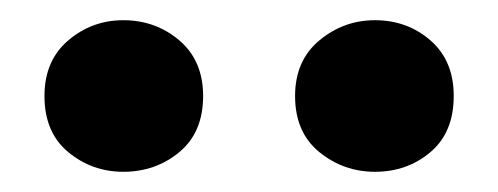

<svg xmlns="http://www.w3.org/2000/svg" viewBox="-20 -835 493 190"><path d="M102 -665Q71 -665 47.5 -684.5Q24 -704 24 -740Q24 -775 47.5 -795Q71 -815 102 -815Q134 -815 157.5 -795Q181 -775 181 -740Q181 -704 157.5 -684.5Q134 -665 102 -665ZM351 -665Q320 -665 296 -684.5Q272 -704 272 -740Q272 -775 296 -795Q320 -815 351 -815Q383 -815 406 -795Q429 -775 429 -740Q429 -704 406 -684.5Q383 -665 351 -665Z"/></svg>

Font: Noto Serif TC ExtraLight Black
Style: Regular
Weight: 900
Version: Version 2.003-H1;hotconv 1.1.1;makeotfexe 2.6.0